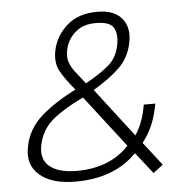

<svg xmlns="http://www.w3.org/2000/svg" viewBox="-49 -703 751 762"><g transform="rotate(-5 326.0 -322.0)"><path d="M222 10Q127 10 78.5 -32.5Q30 -75 46 -147Q60 -216 114.5 -264Q169 -312 253 -354Q218 -395 197.5 -430.5Q177 -466 187 -516Q199 -573 244.5 -613.5Q290 -654 366 -654Q434 -654 464.5 -616Q495 -578 481 -516Q469 -461 430 -423Q391 -385 325 -346L474 -152Q502 -194 514 -251L518 -271H564L560 -252Q544 -175 500 -120L572 -27L533 3L466 -82Q377 10 222 10ZM297 -375Q356 -408 389.5 -436.5Q423 -465 433 -514Q442 -557 427.5 -583.5Q413 -610 356 -610Q305 -610 273.5 -582Q242 -554 234 -514Q228 -487 235 -466Q242 -445 258.5 -423.5Q275 -402 297 -375ZM231 -32Q362 -32 439 -114L280 -320Q202 -283 157 -245.5Q112 -208 99 -148Q87 -91 122.5 -61.5Q158 -32 231 -32Z"/></g></svg>

Font: Kanit ExtraLight
Style: Italic
Weight: 275
Italic angle: -12°
Designer: Katatrad Team
Foundry: CadsonDemak
Version: Version 2.000; ttfautohint (v1.8.3)